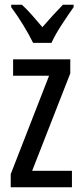

<svg xmlns="http://www.w3.org/2000/svg" viewBox="-20 -852 343 806"><path d="M282 -66H25V-121L186 -534H35V-603H275V-544L115 -135H282ZM119 -672Q103 -705 78 -746Q53 -787 27 -822V-832H72Q91 -815 113.5 -789.5Q136 -764 158 -738Q184 -768 201.5 -787Q219 -806 244 -832H289V-822Q267 -791 239.5 -749Q212 -707 196 -672Z"/></svg>

Font: Noto Sans Malayalam UI ExtraCondensed
Style: Regular
Weight: 400
Width: 2
Designer: Jelle Bosma - Monotype Design Team
Foundry: Monotype Imaging Inc.
Version: Version 2.104; ttfautohint (v1.8.4.7-5d5b)